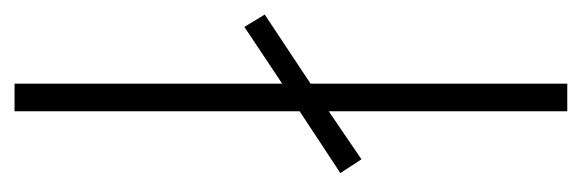

<svg xmlns="http://www.w3.org/2000/svg" viewBox="-288 -512 800 264"><g transform="rotate(-90 112.0 -380.0)"><path d="M91 0V-328L25 -283L6 -312L91 -368V-760H129V-392L207 -444L224 -416L129 -353V0Z"/></g></svg>

Font: Noto Sans Cham ExtraLight
Style: Regular
Weight: 250
Version: Version 2.002